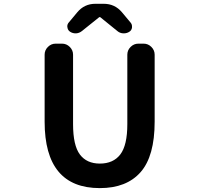

<svg xmlns="http://www.w3.org/2000/svg" viewBox="-20 -968 1040 1002"><path d="M501 13.7Q212.9 13.7 212.9 -333V-682.6Q212.9 -706.1 230 -723.1Q247.1 -740.2 270.5 -740.2H303.7Q327.1 -740.2 344.2 -723.1Q361.3 -706.1 361.3 -682.6V-320.3Q361.3 -209 397 -161.6Q432.6 -114.3 501 -114.3Q571.3 -114.3 607.9 -162.1Q644.5 -210 644.5 -320.3V-682.6Q644.5 -706.1 661.6 -723.1Q678.7 -740.2 702.1 -740.2H729.5Q752.9 -740.2 770 -723.1Q787.1 -706.1 787.1 -682.6V-333Q787.1 -153.3 713.9 -69.8Q640.6 13.7 501 13.7ZM332 -824.2Q331.1 -827.1 331.1 -830.1Q331.1 -841.8 338.9 -850.6L382.8 -903.3Q419.9 -948.2 477.5 -948.2H521.5Q579.1 -948.2 616.2 -904.3L661.1 -850.6Q668.9 -841.8 668.9 -830.1Q668.9 -827.1 668.9 -824.2Q667 -809.6 654.3 -801.8Q641.6 -793.9 626 -793.9Q625 -793.9 623 -793.9Q605.5 -794.9 592.8 -805.7L504.9 -877Q502.9 -878.9 500.5 -878.9Q498 -878.9 496.1 -877L407.2 -805.7Q393.6 -794.9 377 -793.9Q376 -793.9 374 -793.9Q359.4 -793.9 346.7 -801.8Q334 -809.6 332 -824.2Z"/></svg>

Font: Gen Jyuu Gothic Monospace Bold
Style: Bold
Weight: 700
Designer: [Source Han Sans]
Ryoko NISHIZUKA  (kana & ideographs); Paul D. Hunt (Latin, Greek & Cyrillic); Wenlong ZHANG  (bopomofo
Version: Version 1.002.20150607